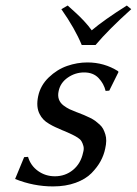

<svg xmlns="http://www.w3.org/2000/svg" viewBox="-20 -665 495 695"><path d="M67.4 -96.2 81.5 -97.2Q90.8 -65.4 117.7 -46.1Q144.5 -26.9 178.7 -26.9Q216.3 -26.9 244.4 -50Q272.5 -73.2 280.8 -112.8Q284.7 -126 282 -136.2Q279.3 -146.5 274.9 -153.8Q270.5 -161.1 260.7 -167.2Q251 -173.3 240.7 -178.2Q230.5 -183.1 215.8 -189.5Q209 -192.4 205.1 -193.8L179.7 -205.1Q170.9 -209 158 -216.6Q145 -224.1 137 -232.7Q128.9 -241.2 123.5 -252Q109.9 -277.8 118.2 -316.9Q126.5 -356 156.5 -384.8Q186.5 -413.6 222.9 -426.3Q259.3 -439 296.4 -439Q357.4 -439 407.7 -407.2L408.7 -403.8L375.5 -336.9L362.3 -335.9Q356 -362.3 336.7 -382.6Q317.4 -402.8 284.7 -402.8Q252.4 -402.8 225.6 -384.3Q198.7 -365.7 192.4 -335.9Q188.5 -318.8 193.1 -305.7Q197.8 -292.5 209.7 -283.4Q221.7 -274.4 232.2 -269.5Q242.7 -264.6 257.8 -258.8Q259.8 -258.3 260.7 -257.8Q274.9 -252.4 284.2 -248.5Q293.5 -244.6 305.4 -238.8Q317.4 -232.9 325 -227.3Q332.5 -221.7 340.8 -214.1Q349.1 -206.5 353.5 -198Q357.9 -189.5 361.3 -178.7Q364.7 -168 364.5 -155Q364.3 -142.1 360.8 -127Q356 -103.5 344.2 -81.8Q332.5 -60.1 311.3 -38.3Q290 -16.6 253.9 -3.4Q217.8 9.8 171.9 9.8Q101.6 9.8 34.7 -17.1ZM275.9 -502Q251.5 -561.5 202.1 -631.8L225.1 -645L256.8 -616.2Q268.6 -605.5 284.2 -588.9Q299.8 -572.3 312 -555.2Q356.4 -592.8 439 -645L455.1 -631.8Q372.6 -557.6 325.7 -502Z"/></svg>

Font: Linux Biolinum G
Style: Italic
Weight: 400
Italic angle: -12°
Designer: Philipp H. Poll
Foundry: Philipp H. Poll
Version: Version 0.5.1